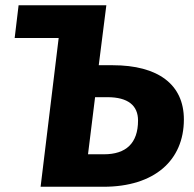

<svg xmlns="http://www.w3.org/2000/svg" viewBox="-20 -713 739 733"><path d="M135 0H375C570 0 682 -101 682 -257C682 -391 583 -464 410 -464H357L386 -693H51L36 -568H204ZM390 -342C469 -342 507 -310 507 -253C507 -166 461 -124 377 -124H316L343 -342Z"/></svg>

Font: Fira Sans OT
Style: Bold Italic
Weight: 700
Italic angle: -8°
Designer: Carrois Corporate & Edenspiekermann
Foundry: Carrois Corporate GbR & Edenspiekermann AG
Version: Version 2.001